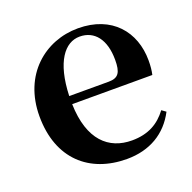

<svg xmlns="http://www.w3.org/2000/svg" viewBox="-106 -658 783 781"><g transform="rotate(-20 286.0 -268.0)"><path d="M316 16C415 16 490 -29 532 -110L514 -123C479 -76 432 -48 361 -48C261 -48 186 -113 182 -270H529C533 -288 535 -306 535 -331C535 -455 456 -552 309 -552C167 -552 40 -449 40 -269C40 -84 154 16 316 16ZM182 -305C187 -452 240 -518 304 -518C368 -518 408 -468 408 -380C408 -326 396 -305 353 -305Z"/></g></svg>

Font: Noto Serif CJK TC
Style: Bold
Weight: 700
Designer: Ryoko NISHIZUKA 西塚涼子 (kana & ideographs); Frank Grießhammer (Latin, Greek & Cyrillic); Wenlong ZHANG 张文龙 (bopomofo); San
Foundry: Adobe
Version: Version 2.001;hotconv 1.1.0;makeotfexe 2.6.0